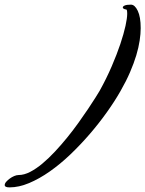

<svg xmlns="http://www.w3.org/2000/svg" viewBox="-231 -749 626 827"><path d="M288.1 -356.9Q263.2 -313 229.2 -265.4Q195.3 -217.8 155.5 -171.6Q115.7 -125.5 72 -83.7Q28.3 -42 -16.6 -10.5Q-61.5 21 -105.7 39.6Q-149.9 58.1 -189.9 58.1Q-201.2 58.1 -206.1 55.4Q-210.9 52.7 -210.9 47.9Q-210.9 46.9 -210.4 45.9Q-210 44.9 -210 43.9Q-209.5 39.6 -203.4 33Q-197.3 26.4 -188.7 20Q-180.2 13.7 -169.9 9.3Q-159.7 4.9 -150.9 4.9Q-127.4 4.9 -101.3 -8.5Q-75.2 -22 -48.1 -44.7Q-21 -67.4 6.3 -96.7Q33.7 -126 59.3 -157.7Q85 -189.5 107.7 -221.2Q130.4 -252.9 148.7 -280.3Q167 -307.6 179.9 -328.1Q192.9 -348.6 198.2 -357.9Q228 -411.6 250.2 -463.4Q272.5 -515.1 287.4 -559.6Q302.2 -604 309.6 -637.7Q316.9 -671.4 316.9 -689Q316.9 -708 313 -708Q305.7 -709 301.8 -711.4Q297.9 -713.9 297.9 -716.8Q297.9 -721.7 306.2 -725.3Q314.5 -729 333 -729Q349.6 -729 362.3 -702.6Q375 -676.3 375 -627.9Q375 -604 370.6 -574.5Q366.2 -544.9 356 -510.7Q345.7 -476.6 329.1 -438Q312.5 -399.4 288.1 -356.9Z"/></svg>

Font: Oregano
Style: Italic
Weight: 400
Italic angle: -12°
Designer: Astigmatic (AOETI)
Foundry: Astigmatic (AOETI)
Version: Version 1.000